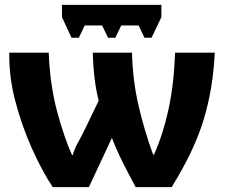

<svg xmlns="http://www.w3.org/2000/svg" viewBox="-20 -764 929 784"><path d="M857 -549H695Q690 -418 668 -317Q646 -216 609 -133H605Q570 -229 546 -331.5Q522 -434 519 -549H359Q360 -498 366 -446.5Q372 -395 383 -353L327 -237Q314 -210 299 -183Q284 -156 277 -131H274Q242 -202 213 -309.5Q184 -417 179 -549H18Q16 -452 42.5 -351Q69 -250 110 -158.5Q151 -67 195 0H343L437 -201Q456 -151 483 -97.5Q510 -44 534 0H681Q773 -148 811.5 -275Q850 -402 857 -549ZM639 -744V-694L599 -610H570L546 -660H475L451 -610H421L397 -660H326L302 -610H272L233 -694V-744Z"/></svg>

Font: Noto Sans UI Extra
Style: Regular
Weight: 800
Designer: Monotype Design Team
Foundry: Monotype Imaging Inc.
Version: Version 1.901